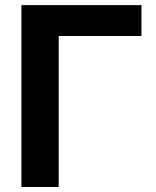

<svg xmlns="http://www.w3.org/2000/svg" viewBox="-20 -748 623 768"><path d="M545.8 -727.5V-604.1H214.9V0H65.7V-727.5Z"/></svg>

Font: Adwaita Sans
Style: Regular
Weight: 400
Designer: Rasmus Andersson
Foundry: rsms
Version: Version 4.001;git-9221beed3